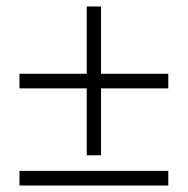

<svg xmlns="http://www.w3.org/2000/svg" viewBox="-20 -571 578 591"><path d="M247 -93V-299H40V-344H247V-551H291V-344H498V-299H291V-93ZM40 0V-45H498V0Z"/></svg>

Font: Geist ExtLt
Style: Regular
Weight: 400
Designer: Basement.studio, Andrés Briganti, Mateo Zaragoza
Foundry: Basement.studio, Vercel, Andrés Briganti, Guido Ferreyra, Mateo Zaragoza
Version: Version 1.401